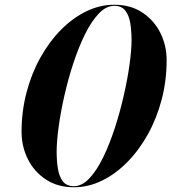

<svg xmlns="http://www.w3.org/2000/svg" viewBox="-20 -780 723 810"><path d="M462 -760Q531 -760 580.5 -727.2Q630 -694.5 656.5 -641.2Q683 -588 683 -526Q683 -439.5 662 -359.8Q641 -280 603.5 -212.8Q566 -145.5 516.5 -95.5Q467 -45.5 409.8 -17.8Q352.5 10 292 10Q223 10 173.5 -22.8Q124 -55.5 97.5 -108.8Q71 -162 71 -224Q71 -310.5 92 -390.2Q113 -470 150.5 -537.2Q188 -604.5 237.5 -654.5Q287 -704.5 344.2 -732.2Q401.5 -760 462 -760ZM462 -755.5Q428 -755.5 396.8 -722.8Q365.5 -690 338.5 -635.2Q311.5 -580.5 289.5 -513.5Q267.5 -446.5 251.8 -377.2Q236 -308 227.5 -245.8Q219 -183.5 219 -139.5Q219 -102 224.2 -68.8Q229.5 -35.5 245.2 -15Q261 5.5 292 5.5Q326 5.5 357.2 -27.8Q388.5 -61 415.5 -116.8Q442.5 -172.5 464.5 -240.2Q486.5 -308 502.2 -377.2Q518 -446.5 526.5 -507.8Q535 -569 535 -610.5Q535 -648 529.8 -681.2Q524.5 -714.5 508.8 -735Q493 -755.5 462 -755.5Z"/></svg>

Font: Bodoni* 36pt
Style: Bold Italic
Weight: 700
Italic angle: -13°
Version: Version 2.3